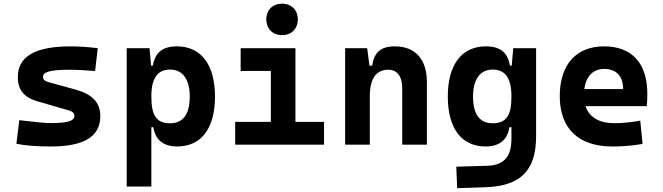

<svg xmlns="http://www.w3.org/2000/svg" viewBox="-20 -776 3556 1030"><path d="M252.9 9.8C431.6 9.8 518.1 -43.5 518.1 -153.3C518.1 -226.6 474.1 -271 385.3 -295.4L240.2 -335.4C219.7 -341.3 210.9 -348.6 210.9 -365.2C210.9 -391.1 254.4 -401.9 356.4 -401.9C387.2 -401.9 430.7 -399.9 490.2 -395L504.4 -517.6C451.2 -523.9 403.3 -527.3 359.4 -527.3C168.5 -527.3 75.7 -473.6 75.7 -362.3C75.7 -292.5 110.4 -252.9 179.7 -232.9L348.1 -184.1C369.6 -177.7 378.9 -169.4 378.9 -153.8C378.9 -127 341.3 -115.7 252.9 -115.7C221.2 -115.7 165.5 -121.1 83.5 -131.3L67.9 -4.9C113.8 4.9 173.8 9.8 252.9 9.8Z M659.7 224.6H792V-93.8H802.7C813 -24.9 857.9 9.8 930.2 9.8C1058.6 9.8 1133.3 -85.4 1133.3 -258.3C1133.3 -429.2 1058.6 -527.3 929.2 -527.3C850.6 -527.3 812 -493.2 799.8 -423.8H790.5L782.2 -517.6H659.7ZM792 -258.3C792 -358.4 825.7 -402.8 893.1 -402.8C960 -402.8 998 -350.1 998 -258.3C998 -163.1 961.9 -114.7 893.1 -114.7C817.9 -114.7 792 -157.7 792 -258.3Z M1241.7 0H1718.3V-122.1H1564.9V-517.6H1271V-395.5H1433.1V-122.1H1241.7ZM1493.2 -587.4C1543.5 -587.4 1577.6 -621.6 1577.6 -671.9C1577.6 -722.2 1543.5 -756.3 1493.2 -756.3C1442.9 -756.3 1408.7 -722.2 1408.7 -671.9C1408.7 -621.6 1442.9 -587.4 1493.2 -587.4Z M2137.7 0H2270V-336.9C2270 -458 2207.5 -527.3 2098.1 -527.3C2021 -527.3 1986.3 -493.2 1976.6 -423.8H1961.9L1949.7 -517.6H1831.5V0H1963.9V-258.3C1963.9 -354.5 1997.6 -401.9 2063.5 -401.9C2110.8 -401.9 2137.7 -366.7 2137.7 -304.2Z M2432.6 233.4 2584 228.5C2773.4 222.2 2856 138.7 2856 -45.9V-517.6H2733.4L2725.1 -423.8H2715.8C2703.6 -493.2 2665 -527.3 2586.4 -527.3C2457 -527.3 2382.3 -429.2 2382.3 -258.3C2382.3 -85.4 2457 9.8 2585.4 9.8C2657.7 9.8 2702.6 -24.9 2712.9 -93.8H2723.6V-30.3C2723.6 63 2684.6 110.8 2593.8 113.3L2427.7 118.2ZM2723.6 -258.3C2723.6 -157.7 2697.8 -114.7 2622.6 -114.7C2553.7 -114.7 2517.6 -163.1 2517.6 -258.3C2517.6 -350.1 2555.7 -402.8 2622.6 -402.8C2689.9 -402.8 2723.6 -358.4 2723.6 -258.3Z M3263.7 9.8C3305.7 9.8 3360.8 7.8 3427.2 -3.9L3414.6 -128.9C3367.2 -120.1 3322.3 -115.2 3275.4 -115.2C3194.3 -115.2 3141.1 -146.5 3121.1 -206.5H3449.7C3451.7 -227.5 3452.6 -249 3452.6 -273.4C3452.6 -438.5 3368.2 -527.3 3220.7 -527.3C3069.8 -527.3 2982.9 -428.7 2982.9 -259.8C2982.9 -85.9 3084.5 9.8 3263.7 9.8ZM3114.7 -298.3C3124 -367.7 3162.1 -406.2 3221.7 -406.2C3285.2 -406.2 3322.8 -368.2 3322.8 -298.3Z"/></svg>

Font: Cascadia Code
Style: Bold
Weight: 700
Monospace: yes
Designer: Aaron Bell
Foundry: Saja Typeworks
Version: Version 2404.023